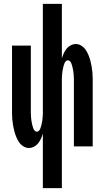

<svg xmlns="http://www.w3.org/2000/svg" viewBox="-20 -755 540 990"><path d="M201 215V-66Q197 -53 191.5 -40.5Q186 -28 177.5 -17Q169 -6 156 1Q143 8 129 8Q114 8 100.5 -0.5Q87 -9 78.5 -21.5Q70 -34 64 -48.5Q58 -63 54 -78Q50 -93 47.5 -108Q45 -123 43.5 -138.5Q42 -154 42 -169.5Q42 -185 42 -200V-520H139V-200Q139 -193 139 -186.5Q139 -180 139 -173Q139 -166 139.5 -159.5Q140 -153 140.5 -146Q141 -139 142 -132.5Q143 -126 144.5 -119.5Q146 -113 147.5 -106.5Q149 -100 151.5 -93.5Q154 -87 158.5 -81.5Q163 -76 170 -76Q177 -76 181.5 -81.5Q186 -87 188.5 -93.5Q191 -100 192.5 -106.5Q194 -113 195.5 -119.5Q197 -126 198 -132.5Q199 -139 199.5 -146Q200 -153 200.5 -159.5Q201 -166 201 -173Q201 -180 201 -186.5Q201 -193 201 -200V-735H299V-454Q303 -467 308.5 -479.5Q314 -492 322.5 -503Q331 -514 344 -521Q357 -528 371 -528Q386 -528 399.5 -519.5Q413 -511 421.5 -498.5Q430 -486 436 -471.5Q442 -457 446 -442Q450 -427 452.5 -412Q455 -397 456.5 -381.5Q458 -366 458 -350.5Q458 -335 458 -320V0H361V-320Q361 -327 361 -333.5Q361 -340 361 -347Q361 -354 360.5 -360.5Q360 -367 359.5 -374Q359 -381 358 -387.5Q357 -394 355.5 -400.5Q354 -407 352.5 -413.5Q351 -420 348.5 -426.5Q346 -433 341.5 -438.5Q337 -444 330 -444Q323 -444 318.5 -438.5Q314 -433 311.5 -426.5Q309 -420 307.5 -413.5Q306 -407 304.5 -400.5Q303 -394 302 -387.5Q301 -381 300.5 -374Q300 -367 299.5 -360.5Q299 -354 299 -347Q299 -340 299 -333.5Q299 -327 299 -320V215Z"/></svg>

Font: Iosevka Fixed
Style: Bold
Weight: 700
Monospace: yes
Designer: Belleve Invis
Foundry: Belleve Invis
Version: Version 32.3.0